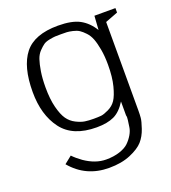

<svg xmlns="http://www.w3.org/2000/svg" viewBox="-139 -636 865 970"><g transform="rotate(-20 294.0 -151.0)"><path d="M474 -517H587V-493L519 -467V11Q519 31 517.5 48Q516 65 503.5 102Q491 139 468.5 164.5Q446 190 397.5 210.5Q349 231 282 231Q158 231 80 138L120 106Q139 126 167 146Q225 186 282 186Q323 186 355 175.5Q387 165 404 148.5Q421 132 433 111.5Q445 91 447.5 71.5Q450 52 452.5 36Q455 20 452 11V-64Q423 -17 386.5 0Q350 17 293 17Q165 17 107 -60.5Q49 -138 49 -261Q49 -397 102.5 -465Q156 -533 283 -533Q358 -533 399.5 -510.5Q441 -488 469 -442ZM587 -493 588 -494ZM118 -261Q118 -198 129.5 -153Q141 -108 157.5 -84.5Q174 -61 200 -48Q226 -35 246 -32Q266 -29 293 -29Q318 -29 333 -30.5Q348 -32 374 -44.5Q400 -57 415 -79.5Q430 -102 442 -148.5Q454 -195 454 -261Q454 -307 447.5 -343.5Q441 -380 432 -403.5Q423 -427 407.5 -443.5Q392 -460 379 -468.5Q366 -477 346 -481.5Q326 -486 314.5 -486.5Q303 -487 283 -487Q262 -487 252 -486.5Q242 -486 221 -482Q200 -478 188.5 -470Q177 -462 161.5 -446Q146 -430 138 -406.5Q130 -383 124 -346Q118 -309 118 -261Z"/></g></svg>

Font: Afta serif
Style: Regular
Weight: 400
Designer: parq.ink
Foundry: Oriol Esparraguera Font
Version: Version 1.000